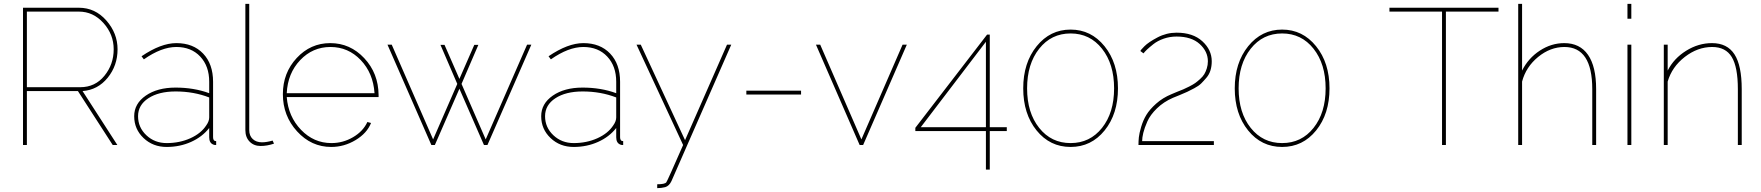

<svg xmlns="http://www.w3.org/2000/svg" viewBox="-20 -750 9106 993"><path d="M99 0V-710H388Q472 -710 530 -644Q588 -578 588 -495Q588 -411 537 -348Q486 -285 407 -279L587 0H563L383 -279H119V0ZM119 -299H395Q472 -299 520 -358Q568 -417 568 -495Q568 -572 515 -631Q462 -690 388 -690H119Z M674 -149Q674 -214 734 -255.5Q794 -297 888 -297Q983 -297 1062 -268V-327Q1062 -408 1015.5 -457.5Q969 -507 892 -507Q815 -507 724 -443L712 -459Q812 -527 892 -527Q979 -527 1030.5 -473Q1082 -419 1082 -327V-40Q1082 -20 1098 -20V0Q1087 0 1084 -2Q1062 -10 1062 -40V-88Q1026 -42 968 -16Q910 10 842 10Q771 10 722.5 -36Q674 -82 674 -149ZM1047 -102Q1062 -123 1062 -143V-246Q982 -277 888 -277Q801 -277 747.5 -242Q694 -207 694 -149Q694 -91 737 -50.5Q780 -10 842 -10Q909 -10 964.5 -35Q1020 -60 1047 -102Z M1249 -730H1269V-77Q1269 -48 1287 -31Q1305 -14 1335 -14Q1359 -14 1390 -23L1397 -7Q1361 5 1328 5Q1293 5 1271 -17.5Q1249 -40 1249 -77Z M1693 10Q1590 10 1516.5 -70.5Q1443 -151 1443 -263Q1443 -373 1514.5 -450Q1586 -527 1688 -527Q1791 -527 1864 -449Q1937 -371 1938 -259V-248H1463Q1471 -147 1537 -78.5Q1603 -10 1694 -10Q1754 -10 1806 -40.5Q1858 -71 1880 -119L1899 -114Q1878 -61 1819 -25.5Q1760 10 1693 10ZM1463 -268H1917Q1910 -372 1845.5 -439.5Q1781 -507 1689 -507Q1597 -507 1532.5 -439Q1468 -371 1463 -268Z M2706 -519H2728L2501 0H2483L2356 -291L2229 0H2211L1984 -519H2006L2220 -29L2345 -316L2258 -518H2279L2356 -342L2433 -518H2454L2367 -316L2492 -29Z M2779 -149Q2779 -214 2839 -255.5Q2899 -297 2993 -297Q3088 -297 3167 -268V-327Q3167 -408 3120.5 -457.5Q3074 -507 2997 -507Q2920 -507 2829 -443L2817 -459Q2917 -527 2997 -527Q3084 -527 3135.5 -473Q3187 -419 3187 -327V-40Q3187 -20 3203 -20V0Q3192 0 3189 -2Q3167 -10 3167 -40V-88Q3131 -42 3073 -16Q3015 10 2947 10Q2876 10 2827.5 -36Q2779 -82 2779 -149ZM3152 -102Q3167 -123 3167 -143V-246Q3087 -277 2993 -277Q2906 -277 2852.5 -242Q2799 -207 2799 -149Q2799 -91 2842 -50.5Q2885 -10 2947 -10Q3014 -10 3069.5 -35Q3125 -60 3152 -102Z M3379 203Q3418 203 3426 193Q3432 185 3513 0L3272 -519H3294L3523 -25L3740 -519H3762L3453 186Q3441 212 3420 218Q3400 223 3379 223Z M3840 -261V-281H4123V-261Z M4426 0 4200 -519H4222L4435 -29L4648 -519H4670L4444 0Z M5079 127V-72H4714V-89L5085 -571H5099V-92H5187V-72H5099V127ZM4742 -92H5079V-534Z M5693 -75.5Q5624 10 5517 10Q5410 10 5341 -75.5Q5272 -161 5272 -293Q5272 -425 5341.5 -511Q5411 -597 5517 -597Q5623 -597 5692.5 -511Q5762 -425 5762 -293Q5762 -161 5693 -75.5ZM5679.5 -498Q5617 -577 5517 -577Q5417 -577 5354.5 -498Q5292 -419 5292 -293Q5292 -167 5354.5 -88.5Q5417 -10 5517 -10Q5617 -10 5679.5 -88.5Q5742 -167 5742 -293Q5742 -419 5679.5 -498Z M5868 0Q5868 -20 5870 -40Q5872 -60 5882 -94Q5892 -128 5909 -156Q5926 -184 5959.5 -214Q5993 -244 6039 -263Q6045 -266 6067.5 -275Q6090 -284 6100 -288Q6110 -292 6130.5 -302.5Q6151 -313 6161.5 -320.5Q6172 -328 6186.5 -341Q6201 -354 6208.5 -366.5Q6216 -379 6221.5 -396.5Q6227 -414 6227 -433Q6227 -484 6184.5 -522.5Q6142 -561 6065 -561Q6030 -561 5998.5 -550Q5967 -539 5945 -521.5Q5923 -504 5912 -493.5Q5901 -483 5894 -474L5878 -486Q5878 -490 5899 -511Q5920 -532 5966.5 -556.5Q6013 -581 6065 -581Q6150 -581 6198.5 -536.5Q6247 -492 6247 -433Q6247 -408 6240.5 -386.5Q6234 -365 6219.5 -348Q6205 -331 6192.5 -318.5Q6180 -306 6156.5 -293.5Q6133 -281 6120 -275Q6107 -269 6080.5 -258Q6054 -247 6046 -244Q5998 -223 5963.5 -189.5Q5929 -156 5914 -122Q5899 -88 5893 -63Q5887 -38 5887 -20H6258V0Z M6787 -75.5Q6718 10 6611 10Q6504 10 6435 -75.5Q6366 -161 6366 -293Q6366 -425 6435.5 -511Q6505 -597 6611 -597Q6717 -597 6786.5 -511Q6856 -425 6856 -293Q6856 -161 6787 -75.5ZM6773.5 -498Q6711 -577 6611 -577Q6511 -577 6448.5 -498Q6386 -419 6386 -293Q6386 -167 6448.5 -88.5Q6511 -10 6611 -10Q6711 -10 6773.5 -88.5Q6836 -167 6836 -293Q6836 -419 6773.5 -498Z M7730 -690H7458V0H7438V-690H7166V-710H7730Z M8235 0H8215V-289Q8215 -507 8071 -507Q7998 -507 7935 -455.5Q7872 -404 7852 -328V0H7832V-730H7852V-385Q7884 -449 7943.5 -488Q8003 -527 8070 -527Q8151 -527 8193 -466.5Q8235 -406 8235 -289Z M8397 -653V-730H8417V-653ZM8397 0V-519H8417V0Z M8988 0H8968V-289Q8968 -403 8936.5 -455Q8905 -507 8835 -507Q8760 -507 8693.5 -455.5Q8627 -404 8605 -328V0H8585V-519H8605V-385Q8637 -448 8700.5 -487.5Q8764 -527 8834 -527Q8913 -527 8950.5 -469Q8988 -411 8988 -289Z"/></svg>

Font: Raleway-v4020 Thin
Style: Regular
Weight: 250
Designer: Matt McInerney, Pablo Impallari, Rodrigo Fuenzalida
Foundry: Matt McInerney, Pablo Impallari, Rodrigo Fuenzalida
Version: Version 4.020;PS 004.020;hotconv 1.0.88;makeotf.lib2.5.64775